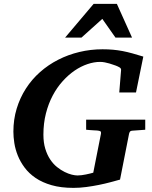

<svg xmlns="http://www.w3.org/2000/svg" viewBox="-20 -937 770 974"><path d="M648.9 -273.9Q642.1 -272.9 639.4 -269.3Q636.7 -265.6 634.8 -258.8L588.9 -25.9Q567.9 -20 540.5 -12.7Q513.2 -5.4 481.9 1Q450.7 7.3 417.7 11.7Q384.8 16.1 353 16.1Q289.1 16.1 241.7 2.4Q194.3 -11.2 160.6 -34.2Q127 -57.1 105 -86.7Q83 -116.2 70.3 -147.9Q57.6 -179.7 52.7 -211.2Q47.9 -242.7 47.9 -269Q47.9 -331.1 64.7 -386.2Q81.5 -441.4 111.6 -488Q141.6 -534.7 183.3 -571.5Q225.1 -608.4 275.4 -634Q325.7 -659.7 382.8 -673.3Q439.9 -687 500 -687Q528.3 -687 553 -684.8Q577.6 -682.6 601.8 -678Q626 -673.3 651.4 -666.3Q676.8 -659.2 707 -649.9L669.9 -467.8H585L594.2 -581.1Q595.2 -589.8 586.7 -595Q578.1 -600.1 567.9 -604Q563 -605.5 554.4 -608.6Q545.9 -611.8 534.9 -615Q523.9 -618.2 511.7 -620.6Q499.5 -623 487.8 -623Q457 -623 423.8 -611.8Q390.6 -600.6 358.6 -578.9Q326.7 -557.1 297.9 -525.1Q269 -493.2 247.3 -452.1Q225.6 -411.1 212.9 -361.3Q200.2 -311.5 200.2 -253.9Q200.2 -213.4 209.7 -182.4Q219.2 -151.4 234.6 -128.2Q250 -105 269.3 -89.6Q288.6 -74.2 307.9 -64.7Q327.1 -55.2 344.2 -51Q361.3 -46.9 373 -46.9Q382.8 -46.9 394 -48.3Q405.3 -49.8 416 -52Q426.8 -54.2 436.5 -56.6Q446.3 -59.1 453.1 -61L492.2 -258.8Q493.7 -268.1 489.3 -271Q484.9 -273.9 473.1 -274.9Q464.4 -274.9 455.1 -275.9Q446.8 -276.4 436.8 -277.1Q426.8 -277.8 417 -278.8V-330.1H716.8V-278.8ZM565.9 -746.1 499 -841.3 393.1 -746.1H310.1L455.1 -917.5H572.8L649.9 -746.1Z"/></svg>

Font: Charis SIL Eur
Style: Bold Italic
Weight: 700
Italic angle: -11°
Foundry: SIL International
Version: Version 5.000